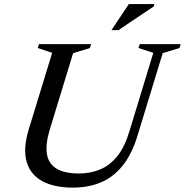

<svg xmlns="http://www.w3.org/2000/svg" viewBox="-20 -886 884 918"><path d="M217.5 -265Q196.5 -195 204.5 -148.8Q212.5 -102.5 250.8 -79.5Q289 -56.5 357.5 -56.5Q412 -56.5 458 -75.5Q504 -94.5 539.8 -138Q575.5 -181.5 598 -255.5L713 -633.5L642 -656.5L648 -675H844L838 -656.5L758 -632L637.5 -237.5Q611 -150 567.2 -95Q523.5 -40 463.5 -14.5Q403.5 11 328 11Q239 11 182 -20Q125 -51 107.2 -113Q89.5 -175 117.5 -267.5L229.5 -633.5L160.5 -656.5L166.5 -675H415.5L410 -656.5L329.5 -631.5ZM513 -742 596 -866.5H717.5L716 -856L546.5 -742Z"/></svg>

Font: Newsreader 24pt Medium
Style: Italic
Weight: 500
Italic angle: -17°
Designer: Hugues Gentile
Foundry: Production Type
Version: Version 1.003